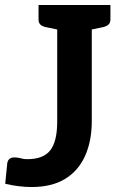

<svg xmlns="http://www.w3.org/2000/svg" viewBox="-20 -744 485 772"><path d="M107 8Q57 8 1 -5L9 -86Q12 -111 38 -111Q43 -111 48 -110.5Q53 -110 62 -108Q72 -105 78.5 -104.5Q85 -104 90 -104Q154 -104 182 -139.5Q210 -175 210 -255V-724H349V-257Q349 -177 322 -117Q295 -57 241.5 -24.5Q188 8 107 8ZM234 -724 222 -623 164 -635Q150 -638 142.5 -645Q135 -652 135 -666V-724ZM424 -724V-666Q424 -652 416 -645Q408 -638 395 -635L337 -623L325 -724Z"/></svg>

Font: Aleo
Style: Bold
Weight: 700
Designer: Alessio Laiso
Foundry: Alessio Laiso
Version: Version 2.001;gftools[0.9.29]